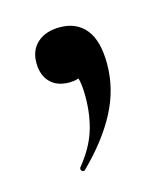

<svg xmlns="http://www.w3.org/2000/svg" viewBox="-59 -154 340 392"><g transform="rotate(-15 111.0 42.0)"><path d="M175 -9Q175 44 149.5 92.5Q124 141 75 189Q74 190 72 190Q69 190 67.5 187.5Q66 185 67 182Q94 149 104.5 116.5Q115 84 115 44Q115 16 110 2.5Q105 -11 94 -20L131 -27Q132 -10 121 -1Q110 8 91 8Q65 8 50.5 -7Q36 -22 36 -48Q36 -75 53.5 -90.5Q71 -106 101 -106Q136 -106 155.5 -82Q175 -58 175 -9Z"/></g></svg>

Font: Cormorant Unicase
Style: Bold
Weight: 700
Designer: Christian Thalmann (Catharsis Fonts)
Foundry: Catharsis Fonts
Version: Version 4.000